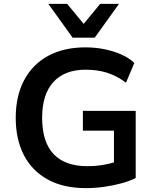

<svg xmlns="http://www.w3.org/2000/svg" viewBox="-20 -959 797 989"><path d="M422 10Q307 10 226.5 -34Q146 -78 103.5 -159Q61 -240 61 -352Q61 -464 104 -545.5Q147 -627 227.5 -671Q308 -715 420 -715Q471 -715 518 -705.5Q565 -696 604.5 -678.5Q644 -661 672 -635L629 -533Q581 -569 531 -584.5Q481 -600 421 -600Q313 -600 255 -536.5Q197 -473 197 -352Q197 -228 256 -165.5Q315 -103 430 -103Q475 -103 516.5 -110.5Q558 -118 596 -132L567 -73V-286H407V-388H679V-42Q647 -26 604.5 -14.5Q562 -3 515.5 3.5Q469 10 422 10ZM354 -765 229 -939H326L411 -836L496 -939H593L468 -765Z"/></svg>

Font: Nunito Sans 10pt
Style: Bold
Weight: 700
Designer: Vernon Adams
Foundry: Vernon Adams
Version: Version 3.101;gftools[0.9.27]